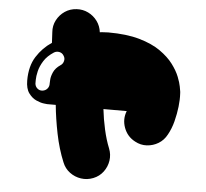

<svg xmlns="http://www.w3.org/2000/svg" viewBox="-60 -769 1119 1043"><g transform="rotate(5 500.0 -247.0)"><path d="M914 -315Q915 -310 915.5 -306Q916 -302 916 -297Q918 -265 913.5 -225.5Q909 -186 898.5 -145Q888 -104 869 -70Q852 -38 823 -20.5Q794 -3 760 -1Q726 1 695 -16Q651 -39 634 -85.5Q617 -132 635 -177Q592 -177 557.5 -177Q523 -177 508 -177Q514 -123 526.5 -67Q539 -11 557 33Q570 66 565 99.5Q560 133 539.5 160.5Q519 188 486 201Q453 214 419 209Q385 204 357.5 183.5Q330 163 317 130Q288 60 271.5 -22Q255 -104 248 -177Q236 -177 224 -177Q212 -177 201 -177Q201 -177 183 -179Q165 -181 141.5 -191.5Q118 -202 100 -226.5Q82 -251 82 -296Q82 -374 115 -426Q148 -478 198 -511L195 -568Q192 -604 208 -634.5Q224 -665 252 -684Q280 -703 316 -705Q350 -707 379.5 -692.5Q409 -678 428.5 -651.5Q448 -625 452 -591Q452 -591 468 -592.5Q484 -594 498 -594Q598 -594 668 -574Q738 -554 783.5 -522Q829 -490 855.5 -454.5Q882 -419 894.5 -387Q907 -355 910.5 -335Q914 -315 914 -315ZM255 -394Q268 -402 272 -418Q276 -434 267 -447Q259 -461 243.5 -464.5Q228 -468 214 -460Q178 -437 159.5 -407.5Q141 -378 134.5 -350Q128 -322 128 -303Q128 -284 128 -282Q130 -266 142 -256Q154 -246 170 -248Q186 -250 196 -262Q206 -274 205 -290Q205 -292 206 -310.5Q207 -329 217.5 -352.5Q228 -376 255 -394Z"/></g></svg>

Font: Nikukyu
Style: Regular
Weight: 400
Version: Version 1.00